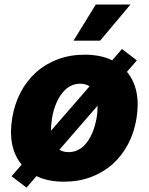

<svg xmlns="http://www.w3.org/2000/svg" viewBox="-20 -795 659 851"><path d="M34.1 -272Q44.4 -334.2 71.4 -385.7Q98.4 -437.1 139.7 -474.3Q181.1 -511.4 235.6 -532Q290.1 -552.6 355.1 -552.6Q427.2 -552.6 477.3 -527.7L520.6 -577.8L586.6 -527.3L542.6 -476.6Q606.2 -400.2 584.9 -269.9Q574.9 -208.1 547.8 -156.4Q520.6 -104.8 479.2 -67.8Q437.9 -30.9 383.3 -10.3Q328.8 10.3 263.8 10.3Q191.8 10.3 141.7 -14.6L97.7 36.6L31.2 -13.8L76 -65.3Q12.8 -142.4 34.1 -272ZM305.8 -614.7 404.5 -774.9H558.2L423.7 -614.7ZM206.3 -215.9 376.8 -412.3Q359.7 -424 335.6 -424Q316.4 -424 300.2 -417.3Q284.1 -410.5 271.1 -399Q258.2 -387.4 248 -372.2Q237.9 -356.9 230.5 -339.8Q223 -322.8 218 -305Q213.1 -287.3 210.6 -271Q205.6 -241.1 206.3 -215.9ZM283.4 -120.7Q303.3 -120.7 319.4 -127.5Q335.6 -134.2 348.5 -145.8Q361.5 -157.3 371.4 -172.6Q381.4 -187.9 388.7 -204.9Q396 -221.9 400.7 -239.5Q405.5 -257.1 408.4 -273.4Q410.9 -287.6 411.8 -300.8Q412.6 -313.9 412.3 -326.3L243.3 -131.4Q260.3 -120.7 283.4 -120.7Z"/></svg>

Font: Inter P Extra Bold
Style: Italic
Weight: 800
Italic angle: 9.39999°
Designer: Rasmus Andersson
Foundry: rsms
Version: Version 3.018;git-588b23468